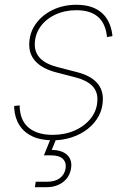

<svg xmlns="http://www.w3.org/2000/svg" viewBox="-20 -568 526 792"><path d="M197.8 10.7Q148.9 10.7 114.5 -5.1Q80.1 -21 60.8 -50.5Q41.5 -80.1 38.6 -121.1Q38.6 -125.5 38.8 -125.5Q39.1 -125.5 38.6 -130.9L61 -133.3Q61.5 -73.2 96.9 -42.5Q132.3 -11.7 197.8 -11.7Q248 -11.7 289.8 -30.5Q331.5 -49.3 356.7 -82.5Q381.8 -115.7 381.8 -159.2Q381.8 -192.9 359.4 -214.8Q336.9 -236.8 292.5 -248.5L210 -270Q156.2 -284.2 128.4 -313Q100.6 -341.8 100.6 -383.3Q100.6 -431.6 127.2 -469Q153.8 -506.3 197.8 -527.3Q241.7 -548.3 294.9 -548.3Q359.9 -548.3 397.5 -517.1Q435.1 -485.8 443.4 -424.8Q443.4 -422.4 443.4 -422.1Q443.4 -421.9 443.4 -418.9L421.4 -415Q416 -470.7 384.5 -498.3Q353 -525.9 294.9 -525.9Q247.1 -525.9 208 -507.6Q168.9 -489.3 146.2 -457Q123.5 -424.8 123.5 -384.3Q123.5 -350.1 146.5 -326.9Q169.4 -303.7 216.3 -291.5L299.3 -270Q350.6 -256.8 377.4 -229.2Q404.3 -201.7 404.3 -160.2Q404.3 -121.6 387.7 -90.3Q371.1 -59.1 342.3 -36.4Q313.5 -13.7 276.1 -1.5Q238.8 10.7 197.8 10.7ZM124 204.1 127.4 181.6H175.3Q206.5 181.6 226.3 167.2Q246.1 152.8 250.5 127.4Q254.4 102.5 239.5 87.6Q224.6 72.8 189.9 72.8H161.1L194.3 -9.3H211.4L213.9 0L193.4 50.3Q236.8 51.3 257.8 71.8Q278.8 92.3 272.9 127.4Q267.1 162.6 239.7 183.3Q212.4 204.1 171.9 204.1Z"/></svg>

Font: Inter 17pt Thin
Style: Italic
Weight: 250
Italic angle: -9.3988°
Version: Version 4.001;git-66647c0bb